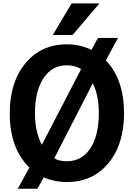

<svg xmlns="http://www.w3.org/2000/svg" viewBox="-20 -1068 797 1145"><path d="M294.9 -859.4 407.2 -1047.9H573.2L413.1 -859.4ZM38.1 -392.6Q38.1 -578.1 131.8 -690.9Q225.6 -803.7 378.9 -803.7Q460 -803.7 525.4 -770.5L564.5 -841.8H683.6L611.3 -708Q719.7 -594.7 719.7 -392.6Q719.7 -207 626.5 -94.7Q533.2 17.6 378.9 17.6Q303.7 17.6 241.2 -10.7L203.1 57.6H85.9L155.3 -68.4Q38.1 -182.6 38.1 -392.6ZM533.2 -571.3 303.7 -124Q332 -106.4 378.9 -106.4Q467.8 -106.4 518.6 -183.1Q569.3 -259.8 569.3 -392.6Q569.3 -502 533.2 -571.3ZM463.9 -656.2Q425.8 -678.7 378.9 -678.7Q290 -678.7 239.3 -601.6Q188.5 -524.4 188.5 -392.6Q188.5 -283.2 229.5 -204.1Z"/></svg>

Font: Gothic A1 ExtraBold
Style: Regular
Weight: 800
Designer: HanYang I&C Co.,Ltd.
Foundry: HanYang I&C Co.,Ltd.
Version: Version 2.50